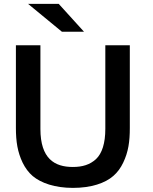

<svg xmlns="http://www.w3.org/2000/svg" viewBox="-20 -940 777 972"><path d="M405.3 -779.3 277.3 -920.4H122.1L293.5 -779.3ZM349.1 11.2C441.4 11.2 512.2 -12.7 553.7 -49.3C574.7 -67.4 591.3 -90.3 604 -117.2C629.9 -171.4 637.2 -223.6 637.2 -292V-710.9H513.2V-287.6C513.2 -214.8 496.6 -163.1 465.8 -134.3C435.1 -106.4 397.9 -94.7 348.6 -94.7C256.3 -94.7 184.6 -136.7 184.6 -287.1V-710.9H60.5V-292.5C60.5 -223.6 68.8 -170.4 94.7 -116.2C107.9 -89.4 124.5 -66.9 145.5 -48.8C188 -13.2 257.8 11.2 349.1 11.2Z"/></svg>

Font: Ride
Style: Bold
Weight: 700
Version: Version 3.000